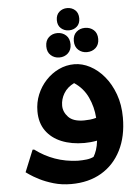

<svg xmlns="http://www.w3.org/2000/svg" viewBox="-70 -933 908 1246"><g transform="rotate(-5 384.0 -310.0)"><path d="M343 260Q281 260 228.5 244.5Q176 229 137 209Q98 189 76 173.5Q54 158 54 158L112 16H122Q182 61 250.5 85.5Q319 110 398 113Q429 113 455 110Q481 107 502 97Q513 79 521.5 54Q530 29 534 -6Q513 -2 491.5 0Q470 2 451 2Q367 2 302.5 -24.5Q238 -51 201.5 -102.5Q165 -154 165 -229Q165 -287 186 -338Q207 -389 244 -428.5Q281 -468 328.5 -490.5Q376 -513 429 -513Q481 -513 531.5 -486.5Q582 -460 623 -411Q664 -362 689 -293.5Q714 -225 714 -141Q714 -18 668.5 72Q623 162 540 211Q457 260 343 260ZM328 -252Q328 -211 359.5 -177.5Q391 -144 461 -144Q480 -144 500 -146Q520 -148 541 -154Q536 -226 506.5 -289Q477 -352 418 -391Q373 -369 350.5 -331.5Q328 -294 328 -252ZM415 -735Q385 -735 363.5 -754Q342 -773 342 -807Q342 -842 363.5 -861Q385 -880 415 -880Q446 -880 467 -861Q488 -842 488 -807Q488 -773 467 -754Q446 -735 415 -735ZM519 -584Q486 -584 463 -605Q440 -626 440 -663Q440 -701 463 -721.5Q486 -742 519 -742Q553 -742 576 -721.5Q599 -701 599 -663Q599 -626 576 -605Q553 -584 519 -584ZM338 -565Q305 -565 282 -586Q259 -607 259 -644Q259 -682 282 -703Q305 -724 338 -724Q371 -724 394 -703Q417 -682 417 -644Q417 -607 394 -586Q371 -565 338 -565Z"/></g></svg>

Font: Kufam
Style: Bold Italic
Weight: 700
Italic angle: -11°
Designer: Artur Schmal
Foundry: Original Type
Version: Version 1.301; ttfautohint (v1.8.3)